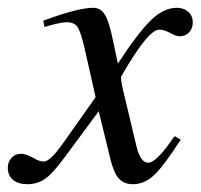

<svg xmlns="http://www.w3.org/2000/svg" viewBox="-47 -461 514 492"><path d="M243 -355 255 -298Q308 -379 340.5 -410Q373 -441 406 -441Q424 -441 435.5 -430.5Q447 -420 447 -404Q447 -388 437.5 -378Q428 -368 413 -368Q404 -368 389 -376.5Q374 -385 361 -385Q332 -385 263 -264Q263 -251 271 -219L303 -85Q313 -44 333 -44Q349 -44 380 -84Q383 -88 387 -93.5Q391 -99 394 -103.5Q397 -108 401 -112L416 -103Q373 -36 348 -12.5Q323 11 294 11Q270 11 257 -4Q244 -19 235 -57L206 -176L118 -57Q87 -15 67.5 -2Q48 11 23 11Q0 11 -13.5 0Q-27 -11 -27 -31Q-27 -46 -17.5 -56.5Q-8 -67 7 -67Q19 -67 39 -56Q54 -47 65 -47Q82 -47 116 -96L198 -212L170 -336Q160 -380 151.5 -392Q143 -404 124 -404Q112 -404 85 -397L67 -392L64 -408L75 -412Q155 -441 192 -441Q211 -441 222 -423Q233 -405 243 -355Z"/></svg>

Font: STIX
Style: Italic
Weight: 400
Italic angle: -16.33°
Designer: MicroPress Inc., with final additions and corrections provided by Coen Hoffman, Elsevier (retired)
Version: Version 1.1.1